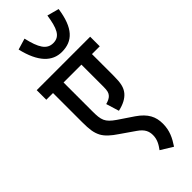

<svg xmlns="http://www.w3.org/2000/svg" viewBox="-343 -917 1133 1133"><g transform="rotate(-45 223.0 -351.0)"><path d="M430 -869 356 -889C342 -797 323 -749 266 -749C212 -749 186 -793 164 -888L94 -867C125 -735 185 -676 265 -676C355 -676 410 -730 430 -869ZM446 -542V-622H0V-542H56V-300C56 -236 61 -206 77 -175C92 -147 120 -122 159 -96L247 -35C288 -7 298 20 298 51C298 87 282 114 262 141L337 187C366 143 387 103 387 44C387 -13 366 -58 302 -102L210 -164C151 -205 144 -228 144 -302V-542H293V-357C293 -325 289 -310 277 -297C268 -287 251 -279 232 -274L257 -193C302 -203 333 -220 353 -244C374 -270 381 -300 381 -360V-542Z"/></g></svg>

Font: Noto Sans Devanagari UI ExtraCondensed Medium
Style: Regular
Weight: 500
Width: 2
Designer: Jelle Bosma - Monotype Design Team
Foundry: Monotype Imaging Inc.
Version: Version 2.003